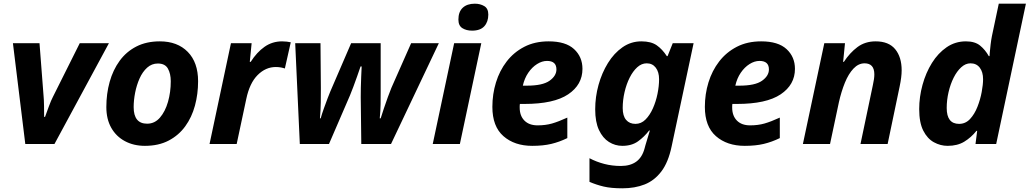

<svg xmlns="http://www.w3.org/2000/svg" viewBox="-20 -780 5577 1040"><path d="M117 0 50 -546H194L216 -260Q218 -241 218.5 -207.5Q219 -174 219 -147H224Q233 -172 245 -204.5Q257 -237 267 -256L412 -546H570L275 0Z M765 10Q704 10 656.5 -15.5Q609 -41 582.5 -88Q556 -135 556 -200Q556 -272 574 -336.5Q592 -401 628 -450.5Q664 -500 718.5 -528Q773 -556 846 -556Q941 -556 997 -499Q1053 -442 1053 -340Q1053 -271 1036 -208Q1019 -145 983.5 -96Q948 -47 893.5 -18.5Q839 10 765 10ZM777 -110Q818 -110 846.5 -143Q875 -176 890 -228.5Q905 -281 905 -340Q905 -381 889.5 -408.5Q874 -436 835 -436Q802 -436 777 -413.5Q752 -391 736 -355Q720 -319 712 -278Q704 -237 704 -200Q704 -110 777 -110Z M1115 0 1231 -546H1343L1333 -445H1338Q1371 -497 1413 -526.5Q1455 -556 1508 -556Q1520 -556 1533.5 -554.5Q1547 -553 1555 -551L1523 -409Q1515 -412 1502 -414.5Q1489 -417 1474 -417Q1419 -417 1375.5 -373.5Q1332 -330 1314 -244L1262 0Z M1604 0 1579 -546H1716L1718 -304Q1718 -264 1717.5 -224.5Q1717 -185 1713 -139H1717Q1724 -164 1735 -194.5Q1746 -225 1755.5 -250Q1765 -275 1769 -284L1882 -546H2042V-284Q2042 -250 2041.5 -215Q2041 -180 2037 -139H2042Q2049 -162 2059.5 -193Q2070 -224 2081 -254.5Q2092 -285 2100 -304L2207 -546H2357L2098 0H1937L1934 -254Q1934 -275 1934.5 -304.5Q1935 -334 1936.5 -365Q1938 -396 1939 -420H1933Q1925 -396 1914.5 -366.5Q1904 -337 1894 -310Q1884 -283 1876 -264L1762 0Z M2537 -614Q2506 -614 2484.5 -627.5Q2463 -641 2463 -674Q2463 -716 2486.5 -738Q2510 -760 2552 -760Q2581 -760 2603 -747Q2625 -734 2625 -701Q2625 -662 2603.5 -638Q2582 -614 2537 -614ZM2324 0 2440 -546H2587L2471 0Z M2863 10Q2767 10 2707 -42.5Q2647 -95 2647 -201Q2647 -270 2666.5 -333.5Q2686 -397 2724.5 -447Q2763 -497 2820 -526.5Q2877 -556 2952 -556Q3044 -556 3089.5 -514Q3135 -472 3135 -407Q3135 -321 3057.5 -269Q2980 -217 2821 -217H2796Q2795 -211 2795 -206.5Q2795 -202 2795 -197Q2795 -153 2820.5 -127Q2846 -101 2892 -101Q2935 -101 2970 -111Q3005 -121 3053 -143V-32Q3010 -11 2966 -0.5Q2922 10 2863 10ZM2812 -316H2834Q2919 -316 2956.5 -342.5Q2994 -369 2994 -404Q2994 -450 2943 -450Q2916 -450 2889 -433Q2862 -416 2841.5 -386Q2821 -356 2812 -316Z M3351 240Q3290 240 3250 230.5Q3210 221 3173 205V77Q3211 97 3253.5 108Q3296 119 3343 119Q3394 119 3426.5 95.5Q3459 72 3472 22L3476 7Q3481 -11 3488.5 -34.5Q3496 -58 3500 -73H3496Q3470 -39 3436 -14.5Q3402 10 3351 10Q3312 10 3278.5 -11Q3245 -32 3224.5 -75.5Q3204 -119 3204 -188Q3204 -255 3222 -320Q3240 -385 3273 -438.5Q3306 -492 3352 -524Q3398 -556 3454 -556Q3507 -556 3537.5 -534.5Q3568 -513 3592 -476H3596L3624 -546H3737L3618 13Q3600 99 3562.5 148.5Q3525 198 3472 219Q3419 240 3351 240ZM3422 -109Q3453 -109 3476.5 -132.5Q3500 -156 3516.5 -193Q3533 -230 3541.5 -272Q3550 -314 3550 -351Q3550 -390 3532 -413.5Q3514 -437 3483 -437Q3455 -437 3431.5 -415.5Q3408 -394 3390.5 -359Q3373 -324 3363 -281Q3353 -238 3353 -195Q3353 -152 3371.5 -130.5Q3390 -109 3422 -109Z M4014 10Q3918 10 3858 -42.5Q3798 -95 3798 -201Q3798 -270 3817.5 -333.5Q3837 -397 3875.5 -447Q3914 -497 3971 -526.5Q4028 -556 4103 -556Q4195 -556 4240.5 -514Q4286 -472 4286 -407Q4286 -321 4208.5 -269Q4131 -217 3972 -217H3947Q3946 -211 3946 -206.5Q3946 -202 3946 -197Q3946 -153 3971.5 -127Q3997 -101 4043 -101Q4086 -101 4121 -111Q4156 -121 4204 -143V-32Q4161 -11 4117 -0.5Q4073 10 4014 10ZM3963 -316H3985Q4070 -316 4107.5 -342.5Q4145 -369 4145 -404Q4145 -450 4094 -450Q4067 -450 4040 -433Q4013 -416 3992.5 -386Q3972 -356 3963 -316Z M4329 0 4445 -546H4557L4547 -445H4551Q4583 -494 4624.5 -525Q4666 -556 4723 -556Q4794 -556 4829 -513.5Q4864 -471 4864 -399Q4864 -363 4853 -311L4788 0H4641L4708 -319Q4716 -354 4716 -377Q4716 -437 4663 -437Q4630 -437 4603 -408.5Q4576 -380 4556.5 -332Q4537 -284 4524 -226L4476 0Z M5113 10Q5074 10 5038.5 -9.5Q5003 -29 4981 -72.5Q4959 -116 4959 -189Q4959 -255 4977 -320.5Q4995 -386 5028 -439Q5061 -492 5107.5 -524Q5154 -556 5212 -556Q5261 -556 5289 -533Q5317 -510 5336 -476H5340Q5340 -479 5341.5 -497.5Q5343 -516 5346 -540.5Q5349 -565 5353 -585L5390 -760H5537L5376 0H5264L5273 -71H5269Q5240 -35 5203 -12.5Q5166 10 5113 10ZM5175 -109Q5210 -109 5234.5 -135.5Q5259 -162 5274.5 -201.5Q5290 -241 5297.5 -281.5Q5305 -322 5305 -351Q5305 -390 5287 -413.5Q5269 -437 5237 -437Q5210 -437 5186.5 -415.5Q5163 -394 5145.5 -359Q5128 -324 5118 -281Q5108 -238 5108 -195Q5108 -109 5175 -109Z"/></svg>

Font: Noto IKEA Latin
Style: Bold Italic
Weight: 700
Italic angle: -12°
Designer: Monotype Design Team
Foundry: Monotype Imaging Inc.
Version: Version 1.0